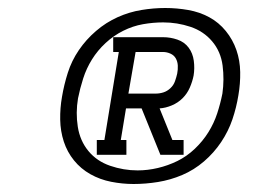

<svg xmlns="http://www.w3.org/2000/svg" viewBox="-20 -915 640 480"><path d="M222 -528V-565H241L277 -785H263V-822H388Q406 -822 423.5 -816Q441 -810 451.5 -796Q462 -782 464.5 -763Q467 -744 464 -726Q461 -711 454.5 -696Q448 -681 436.5 -669.5Q425 -658 409.5 -651.5Q394 -645 379 -644L411 -565H439V-528H381L334 -644H295L282 -565H296V-528ZM369 -681Q379 -681 388.5 -684Q398 -687 406 -694.5Q414 -702 417.5 -712Q421 -722 423 -731Q425 -741 424.5 -751Q424 -761 419.5 -769Q415 -777 406 -781Q397 -785 388 -785H319L301 -681ZM314 -455Q286 -455 258 -460.5Q230 -466 206 -479.5Q182 -493 165 -514Q148 -535 139.5 -561Q131 -587 130.5 -616Q130 -645 135 -673Q140 -703 149.5 -733Q159 -763 177 -789.5Q195 -816 220 -837.5Q245 -859 274 -872Q303 -885 333.5 -890Q364 -895 393 -895Q422 -895 450.5 -890Q479 -885 503 -872Q527 -859 544.5 -837.5Q562 -816 571 -790Q580 -764 580.5 -735Q581 -706 576 -677Q571 -646 561 -616.5Q551 -587 533 -560Q515 -533 490 -511.5Q465 -490 435.5 -477.5Q406 -465 375 -460Q344 -455 314 -455ZM324 -489Q349 -489 374.5 -495Q400 -501 423.5 -512.5Q447 -524 467 -543Q487 -562 501 -584.5Q515 -607 523 -631.5Q531 -656 536 -681Q541 -716 536.5 -751Q532 -786 510.5 -811.5Q489 -837 456 -848Q423 -859 388 -859Q363 -859 337.5 -854.5Q312 -850 288 -838Q264 -826 244 -807.5Q224 -789 210 -766.5Q196 -744 188 -719Q180 -694 175 -669Q169 -633 174.5 -598Q180 -563 201 -537.5Q222 -512 255.5 -500.5Q289 -489 324 -489Z"/></svg>

Font: Iosevka Slab Light Extended
Style: Italic
Weight: 300
Width: 7
Italic angle: -9°
Monospace: yes
Designer: Belleve Invis
Foundry: Belleve Invis
Version: Version 11.1.0; ttfautohint (v1.8.3)